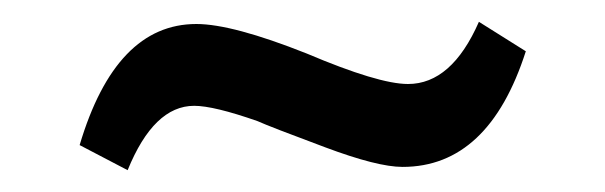

<svg xmlns="http://www.w3.org/2000/svg" viewBox="-20 -379 555 176"><path d="M158 -282Q176 -282 216 -268Q227 -263 278 -244Q326 -226 349 -226Q428 -226 462 -332L419 -359Q394 -302 354 -302Q327 -302 261 -330Q193 -357 160 -357Q86 -357 53 -246L97 -223Q121 -282 158 -282Z"/></svg>

Font: FEC Monospace Regular
Style: Regular
Weight: 500
Designer: Jonathan Pinhorn
Foundry: FEC
Version: Version 0.1